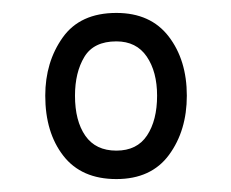

<svg xmlns="http://www.w3.org/2000/svg" viewBox="-20 -578 357 297"><path d="M160 -301Q106 -301 78 -337Q50 -373 50 -430Q50 -482 77 -520Q104 -558 160 -558Q213 -558 241 -521.5Q269 -485 269 -430Q269 -376 241.5 -338.5Q214 -301 160 -301ZM160 -345Q192 -345 207.5 -368.5Q223 -392 223 -430Q223 -467 207 -490.5Q191 -514 160 -514Q125 -514 110.5 -490Q96 -466 96 -430Q96 -391 112 -368Q128 -345 160 -345Z"/></svg>

Font: Noto Sans ExtraCondensed Light
Style: Regular
Weight: 300
Width: 2
Designer: Monotype Design Team
Foundry: Monotype Imaging Inc.
Version: Version 2.013; ttfautohint (v1.8.4.7-5d5b)